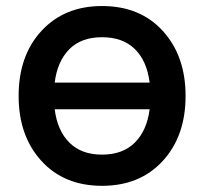

<svg xmlns="http://www.w3.org/2000/svg" viewBox="-20 -598 674 634"><path d="M316.9 -578.1Q442.9 -578.1 517.8 -495.6Q592.8 -413.1 592.8 -281.2Q592.8 -148.4 517.3 -66.4Q441.9 15.6 316.9 15.6Q191.4 15.6 116.5 -66.9Q41.5 -149.4 41.5 -281.2Q41.5 -414.6 117.2 -496.3Q192.9 -578.1 316.9 -578.1ZM160.6 -325.2H474.1Q465.3 -396.5 425.5 -435.8Q385.7 -475.1 316.9 -475.1Q248 -475.1 208.7 -435.3Q169.4 -395.5 160.6 -325.2ZM316.9 -87.4Q385.3 -87.4 425.3 -127.2Q465.3 -167 474.1 -237.3H160.6Q169.4 -166.5 209.2 -127Q249 -87.4 316.9 -87.4Z"/></svg>

Font: Manrope3 Semibold
Style: Regular
Weight: 600
Width: 4
Designer: Mikhail Sharanda
Foundry: Mikhail Sharanda
Version: Version 3.000;PS 003.000;hotconv 1.0.88;makeotf.lib2.5.64775